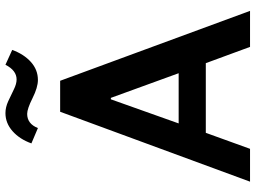

<svg xmlns="http://www.w3.org/2000/svg" viewBox="-137 -805 942 708"><g transform="rotate(-90 334.0 -451.0)"><path d="M327.1 -513.2H321.8L232.9 -263.2H418ZM18.1 0 275.9 -700.2H390.1L647.9 0H515.1L455.1 -163.1H198.2L139.2 0ZM271 -901.9Q292.5 -901.9 314.9 -891.6Q337.4 -881.3 357.9 -871.1Q378.4 -860.8 395 -860.8Q428.2 -860.8 449.2 -901.9L503.9 -877Q488.3 -834 459.5 -808.1Q430.7 -782.2 393.1 -782.2Q365.7 -782.2 326.2 -802Q286.6 -821.8 268.1 -821.8Q231.4 -821.8 215.8 -782.2L159.2 -806.2Q174.8 -849.6 204.3 -875.7Q233.9 -901.9 271 -901.9Z"/></g></svg>

Font: LT Hoop SemBd
Style: Regular
Weight: 600
Designer: Daniel Lyons
Foundry: LyonsType
Version: Version 1.000